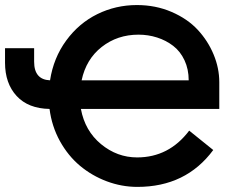

<svg xmlns="http://www.w3.org/2000/svg" viewBox="-160 -730 903 760"><path d="M383.8 9.8Q321.8 9.8 262.9 -12.2Q204.1 -34.2 156.7 -73.7Q109.4 -113.3 77.1 -171.6Q44.9 -230 36.1 -298.8Q-48.3 -300.3 -94.2 -350.1Q-140.1 -399.9 -140.1 -481.9V-539.1H-24.9V-485.8Q-24.9 -414.6 38.1 -412.1Q51.8 -501 102.1 -569.6Q152.3 -638.2 225.3 -674.1Q298.3 -710 381.8 -710Q456.1 -710 519 -682.9Q582 -655.8 622.6 -612.1Q663.1 -568.4 685.5 -514.4Q708 -460.4 708 -404.8V-298.8H160.2Q176.3 -211.9 240 -159.4Q303.7 -106.9 382.8 -106.9Q508.8 -106.9 588.9 -212.9L684.1 -136.2Q576.2 9.8 383.8 9.8ZM163.1 -412.1H586.9Q586.9 -456.1 570.3 -491.5Q553.7 -526.9 525.4 -548.6Q497.1 -570.3 461.9 -581.5Q426.8 -592.8 388.2 -592.8Q304.7 -592.8 242.7 -544.2Q180.7 -495.6 163.1 -412.1Z"/></svg>

Font: Cakra Normal
Style: Regular
Weight: 400
Designer: Lucia Kollert, Vojtech Kollert
Foundry: OoM Type
Version: Version 1.000;Glyphs 3.1.1 (3148)